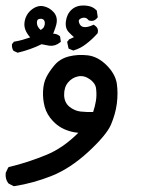

<svg xmlns="http://www.w3.org/2000/svg" viewBox="-32 -337 552 685"><path d="M15.6 326.7 -1 317.9 -2 316.9 -2.9 315.9Q-13.7 301.8 -11.7 280.8V279.8L-11.2 278.8L-3.4 262.2L-2 259.8L0.5 258.8Q67.4 242.7 132.8 215.8Q192.9 191.4 247.6 136.7Q245.1 136.7 242.7 136.2Q240.2 135.7 237.8 135.5Q235.4 135.3 232.9 134.8Q230.5 134.3 228 133.8Q225.6 133.3 223.4 132.8Q221.2 132.3 218.8 131.6Q216.3 130.9 214.1 130.1Q211.9 129.4 209.7 128.7Q207.5 127.9 205.1 127Q196.3 124 187.7 119.1Q179.2 114.3 171.6 108.4Q164.1 102.5 156.7 94.7Q135.3 72.3 127.4 43.9Q120.1 16.1 121.6 -12.2Q123 -40.5 132.8 -60.5Q142.6 -80.6 161.6 -103.5Q181.2 -127.4 213.9 -135.7Q245.6 -143.6 280.8 -139.6Q317.4 -135.3 348.4 -104.2Q379.4 -73.2 384.8 -38.6Q389.6 -4.9 384.8 33.2Q382.3 51.8 377 70.6Q371.6 89.4 363.8 107.9Q347.7 145 282.7 205.1Q217.8 264.6 152.3 290.5Q87.4 316.4 19.5 327.1H17.6ZM300.3 62.5Q307.1 42 310.1 23.4Q313.5 3.9 311 -19Q310.5 -25.9 307.9 -32Q305.2 -38.1 300.3 -43.7Q295.4 -49.3 288.6 -54.2Q268.1 -68.8 246.6 -64.5Q225.1 -60.1 210.7 -42.7Q196.3 -25.4 196.8 2Q197.3 28.3 215.3 43.5Q233.9 58.6 255.9 61Q266.6 62 277.8 62.5Q289.1 63 300.3 62.5ZM227.1 -157.7 215.3 -162.6 212.9 -163.6 211.9 -167 208 -185.5 207.5 -188 209.5 -189.9 213.4 -194.8 213.9 -196.3 215.3 -196.8 231.9 -204.6Q223.1 -211.9 214.4 -221.2Q199.7 -235.4 203.1 -261.2Q206.5 -287.1 223.6 -302.7Q241.2 -318.4 268.6 -317.4Q277.8 -316.9 285.6 -315.2Q293.5 -313.5 300 -309.8Q306.6 -306.2 311.5 -300.8L313 -299.8L313.5 -297.9L316.4 -278.3L316.9 -275.9L315.4 -273.9Q304.2 -258.8 286.6 -263.7L284.7 -264.2L283.7 -265.6Q278.3 -272 272.5 -273.4Q266.6 -274.9 259.3 -272.5Q252 -269.5 250 -265.9Q248 -262.2 250 -256.3Q254.4 -242.7 266.1 -240.7Q279.3 -238.3 299.3 -247.6L302.2 -249L304.7 -247.1Q321.3 -236.8 316.4 -219.2L315.9 -217.8L314.9 -216.8Q295.9 -195.8 275.9 -180.7Q255.9 -164.6 231 -157.2L229 -156.7ZM28.8 -149.9 18.1 -154.8 16.6 -155.3 15.6 -156.7Q9.8 -165.5 10.7 -178.2V-180.2L12.2 -181.2L16.1 -186L17.1 -188L19.5 -188.5Q33.7 -190.9 47.9 -194.8Q62 -198.7 75.7 -203.6Q52.7 -229.5 55.2 -254.9Q56.6 -269 62.5 -280.5Q68.4 -292 78.6 -300.8Q100.1 -318.8 122.1 -314.9Q143.6 -311 159.2 -293.9Q175.3 -275.9 168.9 -249.5Q167.5 -243.7 165.5 -238Q163.6 -232.4 161.6 -227.1Q159.7 -221.7 157.7 -216.8Q170.4 -216.8 180.2 -209L182.1 -207.5L182.6 -205.1L184.6 -191.4L185.1 -188L182.6 -186Q166 -171.9 145 -173.8H144.5L116.2 -179.2Q95.7 -168.9 75.7 -162.1Q54.2 -154.3 32.7 -149.4L30.8 -148.9ZM122.6 -237.3Q130.4 -249.5 127 -261.2Q123.5 -271 111.3 -270Q105 -269.5 102.3 -266.4Q99.6 -263.2 99.6 -255.9Q99.6 -241.7 113.3 -230Z"/></svg>

Font: NaikaiFont
Style: SemiBold
Weight: 600
Version: Version 1.89